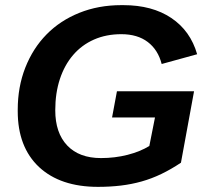

<svg xmlns="http://www.w3.org/2000/svg" viewBox="-20 -718 818 747"><path d="M361 9Q215 9 132 -68Q49 -146 49 -285V-291Q49 -380 78.5 -455Q108 -530 161 -584Q214 -638 288.5 -668Q363 -698 452 -698H460Q572 -698 646.5 -648Q721 -598 747 -507L609 -469Q595 -524 555 -554.5Q515 -585 452 -585Q393 -585 345.5 -564Q298 -543 264.5 -504Q231 -465 213 -410.5Q195 -356 195 -289Q195 -201 241.5 -152Q288 -103 373 -103Q427 -103 476 -115.5Q525 -128 561 -150L583 -261H416L435 -363H735L684 -85Q645 -59 607.5 -41Q570 -23 531 -12Q492 -1 450 4Q408 9 361 9Z"/></svg>

Font: Libra Sans Modern
Style: Bold Italic
Weight: 700
Italic angle: -12°
Foundry: Stefan Peev, Context Ltd
Version: Version 1.000